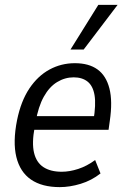

<svg xmlns="http://www.w3.org/2000/svg" viewBox="-20 -758 513 787"><path d="M225 9Q152 9 107 -22Q62 -53 47 -114.5Q32 -176 50 -266Q66 -344 100.5 -395.5Q135 -447 183 -473Q231 -499 287 -499Q344 -499 379.5 -473.5Q415 -448 428.5 -395.5Q442 -343 430 -262L425 -226H105L114 -282H381L363 -264Q374 -330 367.5 -368Q361 -406 339 -423.5Q317 -441 282 -441Q246 -441 214 -421.5Q182 -402 159.5 -361.5Q137 -321 126 -258L122 -236Q110 -172 119.5 -132Q129 -92 158 -73Q187 -54 233 -54Q265 -54 300.5 -65.5Q336 -77 370 -102L392 -47Q355 -18 310.5 -4.5Q266 9 225 9ZM269 -555 383 -738H462L323 -555Z"/></svg>

Font: Nunito Sans 10pt Condensed
Style: Italic
Weight: 400
Width: 3
Italic angle: -9°
Designer: Vernon Adams
Foundry: Vernon Adams
Version: Version 3.101;gftools[0.9.27]